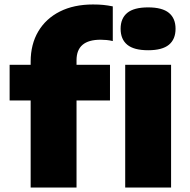

<svg xmlns="http://www.w3.org/2000/svg" viewBox="-20 -838 848 858"><path d="M117 0V-389H23V-548.5H117V-562.5Q117 -640 151 -697.5Q185 -755 247.5 -786.5Q310 -818 395.5 -818Q422 -818 441.8 -816Q461.5 -814 484 -809.5V-654.5Q469.5 -658 456.2 -659.2Q443 -660.5 429.5 -660.5Q322 -660.5 322 -569V-548.5H471.5V-389H322V0ZM642 -613.5Q578.5 -613.5 548.8 -638Q519 -662.5 519 -709.5Q519 -756 548.8 -780.5Q578.5 -805 642 -805Q705 -805 734.8 -780.5Q764.5 -756 764.5 -709.5Q764.5 -662.5 734.8 -638Q705 -613.5 642 -613.5ZM539.5 0V-548.5H744.5V0Z"/></svg>

Font: Encode Sans Exp XBd
Style: Regular
Weight: 800
Width: 7
Designer: Multiple Designers
Foundry: Impallari Type
Version: Version 3.002; ttfautohint (v1.8.3) -l 8 -r 50 -G 200 -x 14 